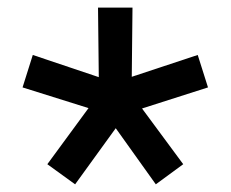

<svg xmlns="http://www.w3.org/2000/svg" viewBox="-20 -750 605 503"><path d="M65.9 -606 238.8 -547.9 236.8 -730H327.1L325.2 -548.8L498 -606L524.9 -521L352.1 -465.8L460 -319.8L388.2 -267.1L283.2 -414.1L176.8 -267.1L104 -319.8L211.9 -466.8L39.1 -521Z"/></svg>

Font: Human Sans Medium
Style: Regular
Weight: 500
Designer: Tim Radville
Foundry: Continuum
Version: Version 1.000;FEAKit 1.0